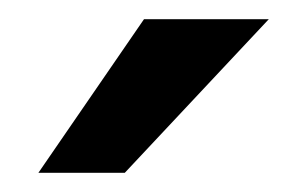

<svg xmlns="http://www.w3.org/2000/svg" viewBox="-20 -760 320 200"><path d="M130 -740H260L110 -580H20Z"/></svg>

Font: .
Style: 
Weight: 500
Designer: A.Korolkova, Vitaly Kuzmin
Foundry: ParaType Ltd
Version: Version 1.000; Glyphs 3.2, build 3192.0